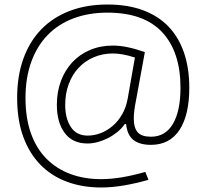

<svg xmlns="http://www.w3.org/2000/svg" viewBox="-20 -695 923 851"><path d="M428 136Q345 136 276.5 110.5Q208 85 159 35Q110 -15 83 -89Q56 -163 56 -261Q56 -359 84 -436Q112 -513 164 -566Q216 -619 290 -647Q364 -675 456 -675Q545 -675 613 -650Q681 -625 726.5 -577.5Q772 -530 795.5 -461.5Q819 -393 819 -306Q819 -185 775.5 -119Q732 -53 649 -53Q599 -53 571.5 -74.5Q544 -96 539 -145H533Q519 -125 499 -109Q479 -93 457 -82Q435 -71 412 -65Q389 -59 368 -59Q301 -59 266.5 -106Q232 -153 232 -230Q232 -288 250 -336Q268 -384 300.5 -419Q333 -454 379 -473.5Q425 -493 481 -493Q540 -493 622 -464L583 -251Q578 -227 575.5 -206.5Q573 -186 573 -169Q573 -128 590.5 -108.5Q608 -89 649 -89Q713 -89 746.5 -146Q780 -203 780 -306Q780 -465 699 -552Q618 -639 456 -639Q373 -639 305.5 -613.5Q238 -588 191 -539.5Q144 -491 118.5 -420.5Q93 -350 93 -261Q93 -172 117 -104.5Q141 -37 185.5 8Q230 53 291.5 76Q353 99 428 99Q473 99 522.5 90.5Q572 82 624 67L638 102Q582 118 529 127Q476 136 428 136ZM369 -94Q398 -94 426.5 -105Q455 -116 479.5 -137Q504 -158 521.5 -188.5Q539 -219 546 -258L578 -440Q522 -458 481 -458Q434 -458 395 -441Q356 -424 328 -394Q300 -364 284.5 -322Q269 -280 269 -230Q269 -170 294 -132Q319 -94 369 -94Z"/></svg>

Font: Encode Sans Normal
Style: Thin
Weight: 100
Designer: Pablo Impallari, Andres Torresi
Foundry: Pablo Impallari, Andres Torresi
Version: Version 1.000; ttfautohint (v1.00) -l 8 -r 50 -G 200 -x 14 -